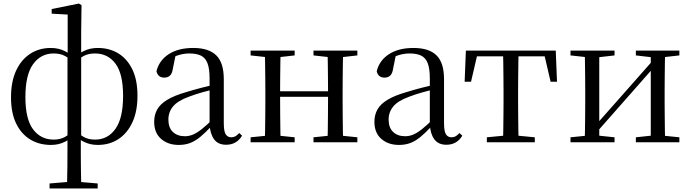

<svg xmlns="http://www.w3.org/2000/svg" viewBox="-20 -801 3890 1081"><path d="M259 260V232L378 222H414L530 232V260ZM357 260Q359 198 359.5 133.5Q360 69 360 -22V-27V-486L361 -495V-719L271 -724V-750L424 -781L439 -772L437 -618V-489V-483V-30L435 -20Q435 30 435 69Q435 108 435.5 140Q436 172 436.5 200.5Q437 229 438 260ZM267 15Q201 15 150.5 -15.5Q100 -46 71 -105.5Q42 -165 42 -253Q42 -342 71 -404Q100 -466 150.5 -498.5Q201 -531 266 -531Q310 -531 345.5 -513Q381 -495 397 -476L399 -466L397 -451Q373 -471 346.5 -485.5Q320 -500 282 -500Q210 -500 166.5 -440Q123 -380 123 -254Q123 -130 166.5 -72.5Q210 -15 282 -15Q320 -15 346.5 -30.5Q373 -46 397 -65L399 -40H397Q381 -21 346 -3Q311 15 267 15ZM530 15Q486 15 450.5 -3.5Q415 -22 400 -40H398L400 -65Q424 -46 450.5 -30.5Q477 -15 515 -15Q587 -15 630 -75.5Q673 -136 673 -261Q673 -386 630 -443Q587 -500 515 -500Q477 -500 450.5 -485.5Q424 -471 400 -451L398 -466L400 -476Q415 -495 450.5 -513Q486 -531 530 -531Q596 -531 646 -500.5Q696 -470 725 -410.5Q754 -351 754 -262Q754 -174 725.5 -112.5Q697 -51 647 -18Q597 15 530 15Z M986 15Q926 15 887 -19Q848 -53 848 -115Q848 -154 865 -184.5Q882 -215 921.5 -239Q961 -263 1027 -282Q1069 -295 1115 -307Q1161 -319 1201 -328V-303Q1161 -293 1120 -281.5Q1079 -270 1045 -257Q981 -234 954.5 -202Q928 -170 928 -128Q928 -82 953.5 -58Q979 -34 1021 -34Q1044 -34 1066 -43Q1088 -52 1116 -74Q1144 -96 1182 -134L1191 -87H1167Q1136 -54 1108.5 -31Q1081 -8 1052 3.5Q1023 15 986 15ZM1253 14Q1208 14 1185.5 -16.5Q1163 -47 1160 -100V-103V-359Q1160 -415 1148 -445.5Q1136 -476 1111 -488Q1086 -500 1046 -500Q1017 -500 988 -491.5Q959 -483 926 -465L969 -492L953 -413Q949 -386 936.5 -375Q924 -364 905 -364Q869 -364 861 -400Q876 -461 930 -496Q984 -531 1068 -531Q1155 -531 1197.5 -489.5Q1240 -448 1240 -355V-108Q1240 -61 1251 -44.5Q1262 -28 1282 -28Q1295 -28 1305 -33.5Q1315 -39 1327 -52L1343 -37Q1327 -11 1304.5 1.5Q1282 14 1253 14Z M1471 0Q1472 -24 1472.5 -65Q1473 -106 1473.5 -150Q1474 -194 1474 -229V-288Q1474 -322 1473.5 -366Q1473 -410 1472.5 -451Q1472 -492 1471 -516H1560Q1559 -492 1558.5 -450.5Q1558 -409 1557.5 -363Q1557 -317 1557 -280V-260Q1557 -210 1557.5 -159Q1558 -108 1558.5 -66Q1559 -24 1560 0ZM1823 0Q1825 -24 1825.5 -66Q1826 -108 1826.5 -159Q1827 -210 1827 -260V-280Q1827 -317 1826.5 -363Q1826 -409 1825.5 -450.5Q1825 -492 1823 -516H1912Q1911 -492 1910.5 -451Q1910 -410 1909.5 -366Q1909 -322 1909 -288V-229Q1909 -194 1909.5 -150Q1910 -106 1910.5 -65Q1911 -24 1912 0ZM1391 0V-28L1501 -39H1533L1639 -28V0ZM1391 -489V-516H1639V-489L1533 -477H1501ZM1745 0V-28L1853 -39H1886L1992 -28V0ZM1745 -489V-516H1992V-489L1886 -477H1853ZM1515 -256V-287H1868V-256Z M2226 15Q2166 15 2127 -19Q2088 -53 2088 -115Q2088 -154 2105 -184.5Q2122 -215 2161.5 -239Q2201 -263 2267 -282Q2309 -295 2355 -307Q2401 -319 2441 -328V-303Q2401 -293 2360 -281.5Q2319 -270 2285 -257Q2221 -234 2194.5 -202Q2168 -170 2168 -128Q2168 -82 2193.5 -58Q2219 -34 2261 -34Q2284 -34 2306 -43Q2328 -52 2356 -74Q2384 -96 2422 -134L2431 -87H2407Q2376 -54 2348.5 -31Q2321 -8 2292 3.5Q2263 15 2226 15ZM2493 14Q2448 14 2425.5 -16.5Q2403 -47 2400 -100V-103V-359Q2400 -415 2388 -445.5Q2376 -476 2351 -488Q2326 -500 2286 -500Q2257 -500 2228 -491.5Q2199 -483 2166 -465L2209 -492L2193 -413Q2189 -386 2176.5 -375Q2164 -364 2145 -364Q2109 -364 2101 -400Q2116 -461 2170 -496Q2224 -531 2308 -531Q2395 -531 2437.5 -489.5Q2480 -448 2480 -355V-108Q2480 -61 2491 -44.5Q2502 -28 2522 -28Q2535 -28 2545 -33.5Q2555 -39 2567 -52L2583 -37Q2567 -11 2544.5 1.5Q2522 14 2493 14Z M2596 -341 2603 -516H3109L3116 -341H3080L3040 -513L3082 -484H2630L2672 -513L2632 -341ZM2721 0V-28L2836 -39H2876L2991 -28V0ZM2812 0Q2813 -24 2813.5 -65Q2814 -106 2814.5 -150Q2815 -194 2815 -229V-288Q2815 -322 2814.5 -366Q2814 -410 2813.5 -451Q2813 -492 2812 -516H2900Q2899 -492 2898.5 -451Q2898 -410 2897.5 -366Q2897 -322 2897 -288V-229Q2897 -194 2897.5 -150Q2898 -106 2898.5 -65Q2899 -24 2900 0Z M3192 0V-28L3301 -39H3335L3440 -28V0ZM3560 0V-28L3663 -39H3697L3805 -28V0ZM3272 0Q3273 -24 3273.5 -65Q3274 -106 3274.5 -150Q3275 -194 3275 -229V-288Q3275 -322 3274.5 -366Q3274 -410 3273.5 -451Q3273 -492 3272 -516H3354V0ZM3331 -47 3296 -66H3307L3484 -266L3665 -471L3699 -451H3687L3509 -249ZM3644 0V-516H3725Q3724 -492 3723.5 -451Q3723 -410 3722.5 -366Q3722 -322 3722 -288V-229Q3722 -194 3722.5 -150Q3723 -106 3723.5 -65Q3724 -24 3725 0ZM3192 -489V-516H3440V-489L3336 -477H3302ZM3560 -489V-516H3805V-489L3698 -477H3663Z"/></svg>

Font: Noto Serif JP
Style: Regular
Weight: 400
Designer: Ryoko NISHIZUKA  (kana & ideographs); Frank Grießhammer (Latin, Greek & Cyrillic); Wenlong ZHANG  (bopomofo); Sandoll Co
Foundry: Adobe
Version: Version 2.003-H1;hotconv 1.1.1;makeotfexe 2.6.0